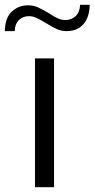

<svg xmlns="http://www.w3.org/2000/svg" viewBox="-69 -776 392 796"><path d="M76 -534H155V0H76ZM47 -754Q70 -754 88.5 -745.5Q107 -737 134 -721Q155 -707 170.5 -700Q186 -693 202 -693Q228 -693 245 -709.5Q262 -726 263 -756H303Q302 -705 277 -676Q252 -647 207 -647Q186 -647 167.5 -655Q149 -663 122 -680Q99 -694 83 -701.5Q67 -709 51 -709Q26 -709 9.5 -693Q-7 -677 -8 -647H-49Q-48 -702 -20 -728Q8 -754 47 -754Z"/></svg>

Font: Exo
Style: Regular
Weight: 400
Designer: Natanael Gama
Foundry: Natanael Gama
Version: Version 1.500; ttfautohint (v1.6)